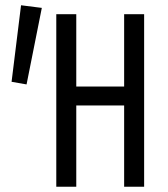

<svg xmlns="http://www.w3.org/2000/svg" viewBox="-20 -710 640 730"><path d="M194 0V-656H270V-381H452V-656H528V0H452V-309H270V0ZM81 -389 24 -399 60 -690 139 -680Z"/></svg>

Font: SauceCodePro NFM
Style: Regular
Weight: 400
Monospace: yes
Designer: Paul D. Hunt, Teo Tuominen
Foundry: Adobe
Version: Version 2.042;hotconv 1.1.0;makeotfexe 2.6.0;Nerd Fonts 3.3.